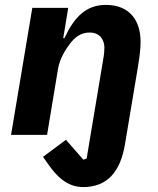

<svg xmlns="http://www.w3.org/2000/svg" viewBox="-20 -548 640 780"><path d="M317.8 212C414.1 212 469.1 152 487.9 36.9L540.1 -274.9C547.9 -323.2 551.1 -350.1 551.1 -378.9C551.1 -459.2 511 -528.1 410.2 -528.1C328.1 -528.1 280.9 -476.9 241.8 -393.1H236.9L257.1 -516H111.2L24.9 0H171.2L215.9 -269.2C223 -311.1 247.9 -349.1 263.1 -369C285.9 -399.1 310 -415.8 344.1 -415.8C388.8 -415.8 404.1 -382.1 404.1 -355.1C404.1 -329.9 399.9 -311.1 397 -293L332 95.9L318.9 100.9L247.9 19.9L154.8 89.1L172.9 115.1C208.1 165.8 251.1 212 317.8 212Z"/></svg>

Font: Margiela Mono Italic Bold It
Style: Regular
Weight: 700
Designer: Mike Abbink, Paul van der Laan, Pieter van Rosmalen
Foundry: Bold Monday
Version: Version 2.003 2021